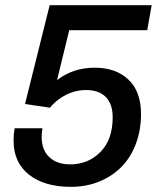

<svg xmlns="http://www.w3.org/2000/svg" viewBox="-20 -706 613 738"><path d="M252.9 12.2Q150.4 12.2 91.3 -34.7Q32.2 -81.5 32.2 -165Q32.2 -189.9 36.1 -212.9H143.1Q140.1 -194.3 140.1 -180.2Q140.1 -129.4 169.7 -101.8Q199.2 -74.2 250 -74.2Q318.8 -74.2 366 -121.8Q413.1 -169.4 413.1 -254.9Q413.1 -306.6 386.5 -333.3Q359.9 -359.9 311 -359.9Q270 -359.9 233.4 -341.3Q196.8 -322.8 171.9 -292L76.2 -306.2L170.9 -686H563L545.9 -589.8H246.1L199.2 -397.9Q260.7 -445.8 344.2 -445.8Q425.3 -445.8 473.6 -400.1Q522 -354.5 522 -268.1Q522 -204.1 501.5 -151.1Q481 -98.1 444.8 -62.5Q408.7 -26.9 359.4 -7.3Q310.1 12.2 252.9 12.2Z"/></svg>

Font: Archivo Medium
Style: Italic
Weight: 500
Italic angle: -10°
Designer: Hector Gatti
Foundry: Omnibus-Type
Version: Version 2.001